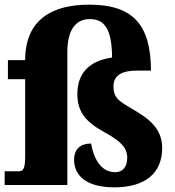

<svg xmlns="http://www.w3.org/2000/svg" viewBox="-26 -794 750 824"><path d="M465 10C595 10 670 -49 670 -159C670 -245 609 -287 544 -325C486 -359 461 -373 461 -423C461 -476 505 -491 562 -491H622C621 -684 549 -774 357 -774C201 -774 82 -713 82 -535V-536H8V-454H82V-120C82 -66 71 -59 55 -59H-6V0H263V-569C263 -673 304 -712 359 -712C420 -712 454 -674 455 -547C380 -537 306 -498 306 -391C306 -314 341 -271 423 -226C495 -187 520 -158 520 -117C520 -76 499 -55 469 -55C414 -55 379 -100 365 -178C322 -178 292 -157 292 -108C292 -43 341 10 465 10Z"/></svg>

Font: Noto Serif Tamil SemiCondensed Black
Style: Regular
Weight: 900
Width: 4
Designer: Indian Type Foundry, Tom Grace, and the Monotype Design Team
Foundry: Monotype Imaging Inc.
Version: Version 2.004